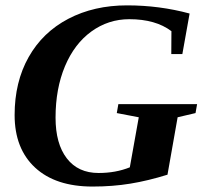

<svg xmlns="http://www.w3.org/2000/svg" viewBox="-20 -682 762 712"><path d="M34.2 -255.4Q34.2 -377.9 86.2 -470.2Q138.2 -562.5 233.4 -612.3Q328.6 -662.1 451.2 -662.1Q571.3 -662.1 683.1 -631.8L656.2 -481.4H615.2L615.7 -566.4Q557.1 -610.8 459.5 -610.8Q381.8 -610.8 318.8 -565.2Q255.9 -519.5 220.9 -436.3Q186 -353 186 -245.6Q186 -148.9 227.8 -94.7Q269.5 -40.5 345.7 -40.5Q409.2 -40.5 461.4 -61.5L494.6 -247.1L413.1 -262.7L418.9 -295.9H710.9L705.1 -262.7L638.7 -247.1L601.1 -34.2Q528.8 -11.7 463.4 -1Q397.9 9.8 323.2 9.8Q186 9.8 110.1 -60.5Q34.2 -130.9 34.2 -255.4Z"/></svg>

Font: Liberation Serif
Style: Bold Italic
Weight: 700
Italic angle: -16.333°
Designer: Steve Matteson
Foundry: Ascender Corporation
Version: Version 2.1.5